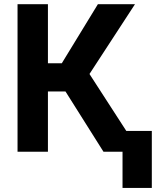

<svg xmlns="http://www.w3.org/2000/svg" viewBox="-20 -731 783 925"><path d="M295.4 -290.5H210.9V0H64.5V-710.9H210.9V-426.3H277.8L451.7 -710.9H630.4L411.1 -374.5L653.3 0H478.5ZM711.4 174.3H570.3V-100.1H711.4Z"/></svg>

Font: SteelSelectRoboto
Style: Roboto-Bold
Weight: 700
Designer: Google
Version: Version 2.137; 2017